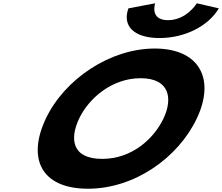

<svg xmlns="http://www.w3.org/2000/svg" viewBox="-20 -1136 1354 1171"><path d="M1180.5 -1116C1180.5 -1116 1118.3 -1013 1004.5 -1013C890.8 -1013 926.4 -1116 926.4 -1116L763.2 -1085C724.4 -978 796.6 -904 952.7 -904C1108.8 -904 1251.6 -978 1314.5 -1085ZM259.7 -413C145.2 -172 228.2 15 517 15C798.5 15 1065.4 -172 1180 -413C1294.6 -654 1197 -840 923.5 -840C651.7 -840 374.3 -654 259.7 -413ZM462.7 -413C521.2 -536 662 -659 837.4 -659C1014.1 -659 1035.5 -536 977 -413C918.5 -290 785 -167 603.5 -167C417.2 -167 404.3 -290 462.7 -413Z"/></svg>

Font: Hussar
Style: BdSuprExtOblFive
Weight: 700
Foundry: Cannot Into Space Fonts
Version: Version 2.00